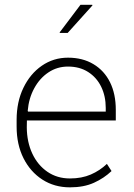

<svg xmlns="http://www.w3.org/2000/svg" viewBox="-20 -782 566 812"><path d="M275.9 10.3Q210 10.3 159.2 -22.5Q108.4 -55.2 79.3 -113Q50.3 -170.9 50.3 -246.6V-275.4Q50.3 -351.1 78.9 -410.4Q107.4 -469.7 156.7 -503.9Q206.1 -538.1 267.6 -538.1Q329.6 -538.1 375.2 -510.7Q420.9 -483.4 445.3 -434.1Q469.7 -384.8 469.7 -317.4V-272.5H93.8L93.3 -243.2Q93.8 -181.2 116.7 -132.3Q139.6 -83.5 180.7 -55.4Q221.7 -27.3 275.9 -27.3Q325.7 -27.3 364 -43.9Q402.3 -60.5 432.1 -88.9L451.7 -58.6Q419.9 -28.3 377.2 -9Q334.5 10.3 275.9 10.3ZM98.6 -310.1H427.2V-325.7Q427.2 -375.5 408 -415Q388.7 -454.6 352.8 -477.5Q316.9 -500.5 267.6 -500.5Q221.7 -500.5 184.8 -475.8Q147.9 -451.2 124.8 -408.7Q101.6 -366.2 97.2 -313ZM231.9 -644.5 320.3 -761.7H370.1L371.1 -759.3L266.1 -642.6H233.9Z"/></svg>

Font: Roboto Slab ExtraLight
Style: Regular
Weight: 250
Designer: Google
Version: Version 2.000; ttfautohint (v1.8.1.43-b0c9)